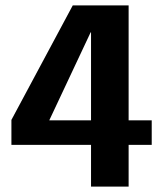

<svg xmlns="http://www.w3.org/2000/svg" viewBox="-20 -695 618 715"><path d="M319 0H459V-155.5H545V-247H459V-675H251L22.5 -248.5V-155.5H319ZM163.5 -247 317.5 -574.5H319V-247Z"/></svg>

Font: Anybody Thin SemiBold
Style: Regular
Weight: 600
Version: Version 1.113;gftools[0.9.25]